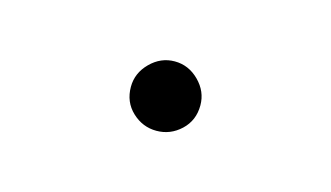

<svg xmlns="http://www.w3.org/2000/svg" viewBox="-29 -478 307 178"><g transform="rotate(15 124.5 -388.5)"><path d="M91.1 -388.9Q91.1 -402.2 101.1 -412.2Q111.1 -422.2 124.4 -422.2Q137.8 -422.2 147.8 -412.2Q157.8 -402.2 157.8 -388.9Q157.8 -374.4 147.8 -365Q137.8 -355.6 124.4 -355.6Q111.1 -355.6 101.1 -365Q91.1 -374.4 91.1 -388.9Z"/></g></svg>

Font: Paperlogy 1 Thin
Style: Regular
Weight: 250
Designer: redesigned by Lee Juim, glyphs from Gmarket Sans & Montserrat
Foundry: PT&
Version: Version 1.001